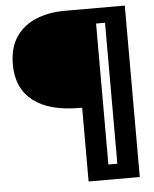

<svg xmlns="http://www.w3.org/2000/svg" viewBox="-56 -707 720 897"><g transform="rotate(-5 304.5 -258.0)"><path d="M323 144V-202H312Q168 -202 93 -261Q18 -320 18 -431Q18 -510 52.5 -560.5Q87 -611 146.5 -635.5Q206 -660 280 -660H563V144ZM422 73H464V-588H422Z"/></g></svg>

Font: Bricolage Grotesque 48pt SemiBold
Style: Regular
Weight: 600
Designer: Mathieu Triay
Foundry: Atelier Triay
Version: Version 1.000; ttfautohint (v1.8.4.7-5d5b);gftools[0.9.32]